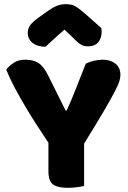

<svg xmlns="http://www.w3.org/2000/svg" viewBox="-20 -895 614 920"><path d="M383 -4Q372 -1 349 2Q326 5 304 5Q258 5 235 -10.5Q212 -26 212 -76V-211Q187 -248 158 -293Q129 -338 101 -385Q73 -432 49 -477.5Q25 -523 10 -561Q23 -579 45.5 -594Q68 -609 101 -609Q140 -609 164.5 -593Q189 -577 211 -533L294 -366H300Q314 -397 324.5 -422.5Q335 -448 345 -473.5Q355 -499 366 -526.5Q377 -554 391 -590Q409 -599 431 -604Q453 -609 473 -609Q508 -609 532.5 -590.5Q557 -572 557 -535Q557 -523 552 -506Q547 -489 529 -454.5Q511 -420 476.5 -361Q442 -302 383 -207ZM289 -753Q255 -724 236 -706Q217 -688 198 -671Q159 -671 136 -689.5Q113 -708 113 -737Q113 -757 124 -773Q135 -789 161 -808L210 -843Q234 -860 253.5 -867.5Q273 -875 293 -875Q306 -875 316.5 -873.5Q327 -872 338 -866.5Q349 -861 362 -850.5Q375 -840 395 -823L465 -761Q466 -756 466.5 -752Q467 -748 467 -743Q467 -712 450.5 -692.5Q434 -673 403 -673Q393 -673 385 -674.5Q377 -676 368.5 -681Q360 -686 349 -695.5Q338 -705 323 -721Z"/></svg>

Font: Baloo Bhai
Style: Regular
Weight: 400
Designer: Supriya Tembe, Noopur Datye and Ek Type
Foundry: Ek Type
Version: Version 1.443;PS 1.000;hotconv 16.6.51;makeotf.lib2.5.65220;